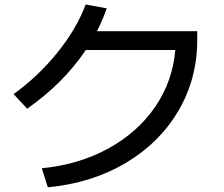

<svg xmlns="http://www.w3.org/2000/svg" viewBox="-20 -797 978 837"><path d="M744.1 -579.1H354Q257.3 -434.6 98.6 -323.2L39.1 -386.7Q146 -463.4 229.7 -567.1Q313.5 -670.9 353.5 -777.3L445.3 -760.7Q427.7 -710.4 402.8 -661.1H839.8V-623Q839.8 -453.1 757.3 -313.2Q674.8 -173.3 526.9 -85.9Q378.9 1.5 188.5 19.5L162.1 -63.5Q323.2 -79.1 451.7 -149.4Q580.1 -219.7 656.5 -331.3Q732.9 -442.9 744.1 -579.1Z"/></svg>

Font: Pretendard JP Medium
Style: Regular
Weight: 500
Designer: Base glyphs from Inter by Rasmus Andersson; Hangeul glyphs from Noto Sans CJK(Source Han Sans) by Jang Soo-young and Kan
Foundry: Kil Hyung-jin
Version: Version 1.309